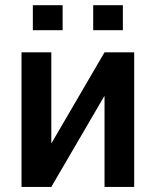

<svg xmlns="http://www.w3.org/2000/svg" viewBox="-20 -734 612 754"><path d="M507 0H390.5V-355.5H389L181.5 0H64.5V-528.5H181.5V-173H183L390.5 -528.5H507ZM226 -615.5H109V-713.5H226ZM462.5 -615.5H346V-713.5H462.5Z"/></svg>

Font: Roberto Sans Medium
Style: Regular
Weight: 500
Designer: Google (font) & Cristiano Sobral (main changes)
Version: Version 1.000;October 12, 2021;FontCreator 14.0.0.2814 64-bi